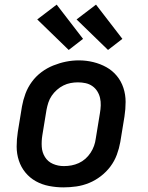

<svg xmlns="http://www.w3.org/2000/svg" viewBox="-20 -802 640 830"><path d="M254 8Q223 8 192 2Q161 -4 135 -18.5Q109 -33 90 -56Q71 -79 61.5 -108Q52 -137 52 -168.5Q52 -200 57 -232L75 -342Q80 -370 90 -397Q100 -424 117.5 -448Q135 -472 159 -490Q183 -508 210.5 -519Q238 -530 265.5 -535.5Q293 -541 321 -541Q353 -541 383.5 -533.5Q414 -526 440 -511.5Q466 -497 485 -474Q504 -451 513.5 -422Q523 -393 523 -361.5Q523 -330 518 -298L500 -188Q495 -160 485 -133Q475 -106 457.5 -82.5Q440 -59 416 -40.5Q392 -22 365 -11Q338 0 310 4Q282 8 254 8ZM256 -84Q273 -84 289 -87Q305 -90 320.5 -97Q336 -104 349 -115.5Q362 -127 371.5 -141.5Q381 -156 386.5 -171.5Q392 -187 394 -203L412 -313Q415 -330 415.5 -346.5Q416 -363 412.5 -378.5Q409 -394 400.5 -407.5Q392 -421 379 -430Q366 -439 350 -442.5Q334 -446 317 -446Q301 -446 285 -443Q269 -440 254 -432.5Q239 -425 226 -413.5Q213 -402 203.5 -388Q194 -374 189 -358.5Q184 -343 181 -327L163 -217Q159 -192 160.5 -167.5Q162 -143 174.5 -123Q187 -103 209 -93.5Q231 -84 256 -84ZM447 -586 311 -718 395 -782 509 -634ZM277 -586 141 -718 225 -782 339 -634Z"/></svg>

Font: Iosevka Curly SmBdExObl
Style: Regular
Weight: 600
Width: 7
Italic angle: -9°
Monospace: yes
Designer: Belleve Invis
Foundry: Belleve Invis
Version: Version 11.1.0; ttfautohint (v1.8.3)